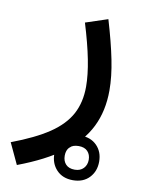

<svg xmlns="http://www.w3.org/2000/svg" viewBox="-88 -375 538 731"><g transform="rotate(10 181.5 -9.5)"><path d="M244.6 172.9Q267.3 172.9 279.2 185.4Q291 198 291 218Q291 238 278.6 251.1Q266.1 264.2 244.6 264.2Q222.2 264.2 210.2 251.6Q198.2 239 198.2 218Q198.2 197 210.1 184.9Q221.9 172.9 244.6 172.9ZM244.6 132.1Q205 132.1 181.5 156.4Q158 180.7 158 218Q158 255.4 181.5 280.2Q205 304.9 244.6 304.9Q284.3 304.9 307.8 280.3Q331.3 255.6 331.3 218Q331.3 180.2 307.6 156.1Q283.9 132.1 244.6 132.1ZM186 -294.2Q209.7 -217 221.2 -158.3Q232.7 -99.6 232.7 -54.4Q232.7 6.1 208.3 51.8Q183.8 97.4 129.9 133.7Q75.9 169.9 -13.2 203.4L24.9 284.9Q130.6 245.1 196.2 196.3Q261.7 147.5 292.2 85.6Q322.8 23.7 322.8 -55.7Q322.8 -109.1 309.9 -173.1Q297.1 -237.1 271.7 -322.5Z"/></g></svg>

Font: Estedad-FD-VF Thin
Style: Regular
Weight: 100
Designer: Amin Abedi
Version: Version 5.0